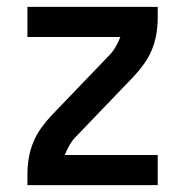

<svg xmlns="http://www.w3.org/2000/svg" viewBox="-20 -540 540 560"><path d="M60 0V-33Q60 -56 64 -79.5Q68 -103 77 -125Q86 -147 100 -166.5Q114 -186 130 -203L298 -378Q309 -389 317 -403Q325 -417 331 -432H60V-520H440V-488Q440 -464 436 -440.5Q432 -417 423 -395Q414 -373 400 -353.5Q386 -334 370 -317L202 -142Q191 -131 183 -117Q175 -103 169 -88H440V0Z"/></svg>

Font: Iosevka Term Curly Semibold
Style: Regular
Weight: 600
Designer: Belleve Invis
Foundry: Belleve Invis
Version: Version 32.3.0